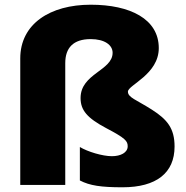

<svg xmlns="http://www.w3.org/2000/svg" viewBox="-20 -785 790 815"><path d="M654 -581C654 -704 533 -765 365 -765C193 -765 66 -684 66 -537V0H257V-517C257 -582 291 -619 365 -619C424 -619 458 -594 458 -561C458 -485 322 -473 322 -369C322 -317 350 -284 431 -241C513 -198 522 -186 522 -164C522 -137 492 -122 455 -122C415 -122 352 -141 319 -161V-19C361 3 410 10 500 10C644 10 721 -51 721 -163C721 -240 690 -278 624 -320C558 -362 523 -371 523 -396C523 -424 654 -469 654 -581Z"/></svg>

Font: Noto Sans Tamil Black
Style: Regular
Weight: 900
Designer: Jelle Bosma - Monotype Design Team
Foundry: Monotype Imaging Inc.
Version: Version 2.004